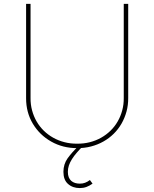

<svg xmlns="http://www.w3.org/2000/svg" viewBox="-20 -747 790 983"><path d="M113.6 0ZM375 11.4Q301.1 11.4 241.8 -22.4Q182.9 -55.8 148.1 -113.6Q113.6 -171.5 113.6 -243.6V-727.3H136.4V-245.7Q136 -212.4 144.2 -182Q152.3 -151.6 167.4 -125.4Q182.5 -99.1 204.2 -77.9Q225.9 -56.8 252.5 -41.9Q279.1 -27 310.2 -19Q341.3 -11 375 -11.4Q409.1 -11 440.2 -19Q471.2 -27 497.7 -41.9Q524.1 -56.8 545.8 -77.9Q567.5 -99.1 582.6 -125.4Q597.7 -151.6 605.8 -182Q614 -212.4 613.6 -245.7V-727.3H636.4V-245.7Q636.7 -209.2 627.7 -176Q618.6 -142.8 602.1 -114Q585.6 -85.2 562 -62Q538.4 -38.7 509.2 -22.4Q480.1 -6 446.2 2.8Q412.3 11.7 375 11.4ZM388.5 215.9Q351.9 215.9 328.1 194.6Q304.7 174 304.7 132.8Q304.7 93.4 326.3 63.2Q337.4 47.9 351.4 32.1Q365.4 16.3 382.8 0H405.5Q387.4 18.1 372.9 35Q358.3 51.8 348.2 68Q338.1 84.2 332.7 100.1Q327.4 116.1 327.4 132.8Q327.4 149.1 332 160.5Q336.6 171.9 345 179.2Q353.3 186.4 364.5 189.8Q375.7 193.2 388.5 193.2Q403.4 193.2 415.5 188.7Q427.6 184.3 440.3 174.7L453.8 193.2Q437.9 204.5 422.4 210.2Q407 215.9 388.5 215.9Z"/></svg>

Font: Linik Sans Thin
Style: Regular
Weight: 100
Designer: Fonts by Rasmus Andersson / Changes by Cristiano Sobral with parts from Marc Monis
Foundry: rsms
Version: Version 3.020; ttfautohint (v1.6)